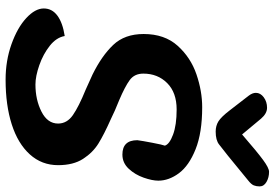

<svg xmlns="http://www.w3.org/2000/svg" viewBox="-164 -766 958 669"><g transform="rotate(90 314.5 -431.0)"><path d="M364 -753 313 -819Q303 -832 303 -844Q303 -860 318.5 -871.5Q334 -883 355 -883Q375 -883 393 -862L448 -796Q508 -848 536.5 -869Q565 -890 578 -890Q598 -890 613.5 -881Q629 -872 629 -857Q629 -846 625.5 -837Q622 -828 608 -817L586 -799Q511 -737 483 -716Q468 -704 438 -704Q418 -704 402.5 -713.5Q387 -723 364 -753ZM361 -568Q302 -568 269 -535Q236 -502 236 -452Q236 -421 258.5 -404.5Q281 -388 328 -368L364 -353L394 -339Q448 -315 479.5 -295.5Q511 -276 533 -242Q555 -208 555 -155Q555 -98 517.5 -56.5Q480 -15 413 6.5Q346 28 257 28Q191 28 133.5 7.5Q76 -13 42.5 -44Q9 -75 9 -105Q9 -134 34 -152.5Q59 -171 105 -178Q110 -149 139 -126Q168 -103 206.5 -89.5Q245 -76 274 -76Q327 -76 368.5 -97Q410 -118 410 -155Q410 -186 380.5 -206.5Q351 -227 292 -251L239 -275Q174 -307 136 -347Q98 -387 98 -453Q98 -526 139 -571.5Q180 -617 238.5 -637Q297 -657 353 -657Q442 -657 499.5 -634Q557 -611 583 -576Q609 -541 609 -504Q609 -483 598.5 -453Q588 -423 567.5 -401Q547 -379 518 -379Q468 -379 468 -431Q470 -447 477 -483.5Q484 -520 487 -527Q482 -543 448.5 -555.5Q415 -568 361 -568Z"/></g></svg>

Font: Sriracha
Style: Regular
Weight: 400
Designer: Suppakit Chalermlarp
Version: Version 1.002g